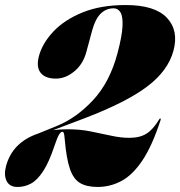

<svg xmlns="http://www.w3.org/2000/svg" viewBox="-32 -732 715 762"><path d="M-8 -73Q17.5 -167.5 119.5 -202L194.5 -232.5Q272.5 -264.5 338.2 -335.5Q404 -406.5 434.5 -521.5Q452.5 -589.5 454.2 -628Q456 -666.5 446.2 -682.8Q436.5 -699 419 -699Q389.5 -699 368 -678.2Q346.5 -657.5 334 -612L311 -527Q298 -477.5 263 -448.8Q228 -420 190 -420Q147.5 -420 129.2 -443.2Q111 -466.5 122.5 -509.5Q136 -560 179.5 -606.5Q223 -653 295.2 -682.5Q367.5 -712 467 -712Q582 -712 630 -661.8Q678 -611.5 656.5 -531Q635 -451 552 -388.5Q469 -326 307 -264L179 -215.5Q206.5 -219 237 -219Q284.5 -219 327.5 -210.5Q370.5 -202 408.8 -193.5Q447 -185 481 -185Q523 -185 549.2 -201.5Q575.5 -218 599 -257Q602 -262.5 604.5 -261.5Q607 -261 605.5 -256Q572 -153 533 -95Q494 -37 449.5 -13.5Q405 10 355.5 10Q312.5 10 286 -5.5Q259.5 -21 245.5 -61.8Q231.5 -102.5 225 -178Q223.5 -197 221.5 -203Q219.5 -209 214.5 -209Q209.5 -209 202.5 -198Q195.5 -187 184.5 -154Q162.5 -88 139.2 -52.5Q116 -17 91 -3.5Q66 10 37.5 10Q6 10 -5.8 -13.8Q-17.5 -37.5 -8 -73Z"/></svg>

Font: Fraunces 144pt Black
Style: Italic
Weight: 900
Italic angle: -16°
Version: Version 1.000;[0bf87f6ff]